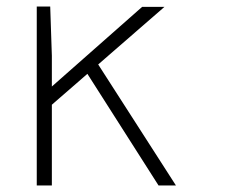

<svg xmlns="http://www.w3.org/2000/svg" viewBox="-20 -565 690 585"><path d="M99 -212V-267L413 -544H481ZM463 0 238 -353 268 -386 516 0ZM92 0V-545H133L138 -395V0Z"/></svg>

Font: Azeret Mono Thin Thin
Style: Regular
Weight: 250
Version: Version 1.002